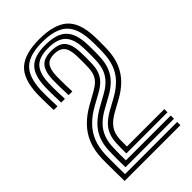

<svg xmlns="http://www.w3.org/2000/svg" viewBox="-244 -888 967 967"><g transform="rotate(-45 239.5 -404.5)"><path d="M143 -91.8Q142.8 -110.2 143 -125.2Q143.2 -140.2 143.8 -158.5Q144.8 -195.2 155.5 -221.5Q166.2 -247.8 187 -267.5Q207.8 -287.2 237.8 -303.8L296.5 -336Q337.2 -358.8 363.9 -386.5Q390.5 -414.2 404 -449.8Q417.5 -485.2 419.2 -530.5Q420 -542.8 420.1 -558.1Q420.2 -573.5 420.1 -590.2Q420 -607 419.2 -622.5Q415.8 -711.8 373.5 -750Q331.2 -788.2 239.2 -788.2Q149.5 -788.2 108.6 -750Q67.8 -711.8 64 -622.8Q63.5 -609 63.6 -590Q63.8 -571 64.4 -549.2Q65 -527.5 65.8 -505H39.2Q38.5 -525.2 37.9 -546.9Q37.2 -568.5 37.1 -588.5Q37 -608.5 37.5 -623.8Q41.8 -725 89.6 -767.1Q137.5 -809.2 239.2 -809.2Q343.5 -809.2 392.6 -767.1Q441.8 -725 445.8 -623.8Q446.2 -608.2 446.5 -591.6Q446.8 -575 446.5 -559.1Q446.2 -543.2 445.8 -529.5Q443.5 -475.2 426.1 -434.6Q408.8 -394 378.8 -364.2Q348.8 -334.5 309 -312.8L250.2 -280.5Q223.5 -265.8 205.9 -249Q188.2 -232.2 179.4 -210.5Q170.5 -188.8 170 -157.8Q170 -141.5 169.9 -134.1Q169.8 -126.8 169.8 -123.2Q169.8 -119.8 169.8 -114.5H436.2V-91.8ZM38.8 0Q38.2 -38.8 37.9 -69.4Q37.5 -100 37.5 -123Q37.5 -146 37.8 -161.5Q39.5 -217 56.8 -260.2Q74 -303.5 107 -337.1Q140 -370.8 188 -397.2L246 -429.5Q270.5 -443.2 284.9 -457.4Q299.2 -471.5 305.9 -490Q312.5 -508.5 313.5 -534.5Q313.8 -543.8 314 -553.8Q314.2 -563.8 314.2 -574.5Q314.2 -585.2 314.1 -596.4Q314 -607.5 313.5 -619.2Q311.8 -665 294.1 -684.2Q276.5 -703.5 239.2 -703.5Q204.8 -703.5 188.2 -684.5Q171.8 -665.5 169.8 -619.5Q169.5 -605.5 169.5 -588Q169.5 -570.5 170 -549.6Q170.5 -528.8 171.5 -505H145Q143.8 -538.5 143.1 -567.9Q142.5 -597.2 143.2 -620Q145.5 -675.2 167.5 -700Q189.5 -724.8 239.2 -724.8Q291.8 -724.8 314.6 -699.8Q337.5 -674.8 340 -619.8Q340.5 -609 340.6 -597.8Q340.8 -586.5 340.8 -575.4Q340.8 -564.2 340.6 -553.4Q340.5 -542.5 340 -532Q338.8 -501.8 330.1 -479.1Q321.5 -456.5 304 -439Q286.5 -421.5 258.8 -406L200.5 -374Q156.8 -349.8 126.9 -319.5Q97 -289.2 81.4 -250.2Q65.8 -211.2 64.2 -160.8Q63.8 -143.2 63.8 -121Q63.8 -98.8 64 -73.8Q64.2 -48.8 64.8 -23H436.2V0ZM90.8 -45.8Q90 -75.2 90 -104.2Q90 -133.2 90.8 -160Q92 -207.5 106.9 -242.8Q121.8 -278 148.9 -304Q176 -330 213 -350.5L271.2 -382.8Q303 -400.2 323.5 -420.9Q344 -441.5 354.5 -468.4Q365 -495.2 366.2 -531.5Q366.8 -540.5 367 -551.4Q367.2 -562.2 367.2 -573.8Q367.2 -585.2 367.1 -597.2Q367 -609.2 366.2 -620.8Q363.8 -687.5 334.2 -716.6Q304.8 -745.8 239.2 -745.8Q175.8 -745.8 147.6 -716.4Q119.5 -687 117 -620.8Q116.2 -606 116.4 -587.1Q116.5 -568.2 117.1 -547.2Q117.8 -526.2 118.8 -505H92.2Q91.5 -526.8 90.9 -547.9Q90.2 -569 90.1 -588Q90 -607 90.5 -622Q93.8 -700 128.5 -733.5Q163.2 -767 239.2 -767Q318.5 -767 354.1 -733.2Q389.8 -699.5 392.8 -621.8Q393.5 -609.2 393.6 -597.1Q393.8 -585 393.8 -573.5Q393.8 -562 393.5 -551.5Q393.2 -541 392.8 -531.2Q391.2 -488.2 378.4 -456.8Q365.5 -425.2 341.9 -401.8Q318.2 -378.2 283.8 -359.5L225.5 -327.2Q190.5 -308.2 166.8 -284.9Q143 -261.5 130.8 -231Q118.5 -200.5 117.2 -159.2Q116.5 -133 116.4 -111.4Q116.2 -89.8 116.8 -68.8H436.2V-45.8Z"/></g></svg>

Font: Big Shoulders Inline Text Thin ExtraBold
Style: Regular
Weight: 800
Version: Version 2.002